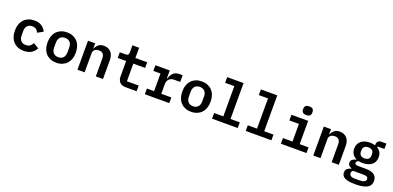

<svg xmlns="http://www.w3.org/2000/svg" viewBox="9 -1875 6582 3213"><g transform="rotate(20 3300.0 -269.0)"><path d="M320 12C376 12 422 0 457 -23C492 -46 518 -75 535 -112C535 -112 439 -169 439 -169C439 -169 439 -169 439 -169C428 -146 413 -127 395 -113C376 -99 352 -92 321 -92C321 -92 321 -92 321 -92C282 -92 252 -103 232 -126C211 -148 201 -178 201 -215C201 -215 201 -301 201 -301C201 -301 201 -301 201 -301C201 -339 211 -369 232 -391C252 -413 281 -424 319 -424C319 -424 319 -424 319 -424C348 -424 372 -417 389 -404C406 -390 419 -372 428 -350C428 -350 527 -404 527 -404C527 -404 527 -404 527 -404C510 -441 484 -471 451 -494C418 -517 374 -528 319 -528C319 -528 319 -528 319 -528C280 -528 245 -522 214 -509C183 -496 156 -478 135 -455C113 -432 96 -403 85 -370C73 -337 67 -299 67 -258C67 -258 67 -258 67 -258C67 -217 73 -179 85 -146C96 -113 113 -84 135 -61C156 -38 183 -20 214 -7C245 6 281 12 320 12C320 12 320 12 320 12Z M900 12C939 12 974 6 1005 -7C1036 -20 1063 -38 1085 -61C1106 -84 1123 -113 1135 -146C1146 -179 1152 -217 1152 -258C1152 -258 1152 -258 1152 -258C1152 -299 1146 -337 1135 -370C1123 -403 1106 -432 1085 -455C1063 -478 1036 -496 1005 -509C974 -522 939 -528 900 -528C900 -528 900 -528 900 -528C861 -528 826 -522 795 -509C764 -496 737 -478 716 -455C694 -432 677 -403 666 -370C654 -337 648 -299 648 -258C648 -258 648 -258 648 -258C648 -217 654 -179 666 -146C677 -113 694 -84 716 -61C737 -38 764 -20 795 -7C826 6 861 12 900 12C900 12 900 12 900 12ZM900 -86C863 -86 834 -97 813 -120C792 -142 781 -175 781 -218C781 -218 781 -298 781 -298C781 -298 781 -298 781 -298C781 -341 792 -374 813 -397C834 -419 863 -430 900 -430C900 -430 900 -430 900 -430C937 -430 966 -419 987 -397C1008 -374 1019 -341 1019 -298C1019 -298 1019 -218 1019 -218C1019 -218 1019 -218 1019 -218C1019 -175 1008 -142 987 -120C966 -97 937 -86 900 -86C900 -86 900 -86 900 -86Z M1403 0C1403 0 1403 -345 1403 -345C1403 -345 1403 -345 1403 -345C1403 -359 1406 -371 1412 -381C1417 -391 1425 -400 1435 -407C1444 -414 1455 -419 1467 -422C1479 -425 1492 -427 1505 -427C1505 -427 1505 -427 1505 -427C1570 -427 1602 -390 1602 -315C1602 -315 1602 0 1602 0C1602 0 1730 0 1730 0C1730 0 1730 -333 1730 -333C1730 -333 1730 -333 1730 -333C1730 -396 1714 -444 1683 -478C1651 -511 1610 -528 1559 -528C1559 -528 1559 -528 1559 -528C1517 -528 1484 -518 1461 -498C1437 -477 1419 -453 1408 -425C1408 -425 1403 -425 1403 -425C1403 -425 1403 -516 1403 -516C1403 -516 1275 -516 1275 -516C1275 -516 1275 0 1275 0C1275 0 1403 0 1403 0Z M2329 0C2329 0 2329 -101 2329 -101C2329 -101 2119 -101 2119 -101C2119 -101 2119 -415 2119 -415C2119 -415 2329 -415 2329 -415C2329 -415 2329 -516 2329 -516C2329 -516 2119 -516 2119 -516C2119 -516 2119 -698 2119 -698C2119 -698 2000 -698 2000 -698C2000 -698 2000 -573 2000 -573C2000 -573 2000 -573 2000 -573C2000 -552 1996 -537 1987 -529C1978 -520 1964 -516 1943 -516C1943 -516 1841 -516 1841 -516C1841 -516 1841 -415 1841 -415C1841 -415 1991 -415 1991 -415C1991 -415 1991 -140 1991 -140C1991 -140 1991 -140 1991 -140C1991 -99 2003 -65 2026 -39C2049 -13 2086 0 2135 0C2135 0 2329 0 2329 0Z M2475 0C2475 0 2910 0 2910 0C2910 0 2910 -101 2910 -101C2910 -101 2731 -101 2731 -101C2731 -101 2731 -275 2731 -275C2731 -275 2731 -275 2731 -275C2731 -310 2742 -339 2764 -362C2786 -385 2816 -396 2855 -396C2855 -396 2961 -396 2961 -396C2961 -396 2961 -516 2961 -516C2961 -516 2905 -516 2905 -516C2905 -516 2905 -516 2905 -516C2879 -516 2857 -512 2838 -504C2819 -496 2804 -486 2791 -473C2778 -460 2767 -445 2759 -428C2750 -411 2744 -393 2739 -375C2739 -375 2731 -375 2731 -375C2731 -375 2731 -516 2731 -516C2731 -516 2475 -516 2475 -516C2475 -516 2475 -415 2475 -415C2475 -415 2603 -415 2603 -415C2603 -415 2603 -101 2603 -101C2603 -101 2475 -101 2475 -101C2475 -101 2475 0 2475 0Z M3300 12C3339 12 3374 6 3405 -7C3436 -20 3463 -38 3485 -61C3506 -84 3523 -113 3535 -146C3546 -179 3552 -217 3552 -258C3552 -258 3552 -258 3552 -258C3552 -299 3546 -337 3535 -370C3523 -403 3506 -432 3485 -455C3463 -478 3436 -496 3405 -509C3374 -522 3339 -528 3300 -528C3300 -528 3300 -528 3300 -528C3261 -528 3226 -522 3195 -509C3164 -496 3137 -478 3116 -455C3094 -432 3077 -403 3066 -370C3054 -337 3048 -299 3048 -258C3048 -258 3048 -258 3048 -258C3048 -217 3054 -179 3066 -146C3077 -113 3094 -84 3116 -61C3137 -38 3164 -20 3195 -7C3226 6 3261 12 3300 12C3300 12 3300 12 3300 12ZM3300 -86C3263 -86 3234 -97 3213 -120C3192 -142 3181 -175 3181 -218C3181 -218 3181 -298 3181 -298C3181 -298 3181 -298 3181 -298C3181 -341 3192 -374 3213 -397C3234 -419 3263 -430 3300 -430C3300 -430 3300 -430 3300 -430C3337 -430 3366 -419 3387 -397C3408 -374 3419 -341 3419 -298C3419 -298 3419 -218 3419 -218C3419 -218 3419 -218 3419 -218C3419 -175 3408 -142 3387 -120C3366 -97 3337 -86 3300 -86C3300 -86 3300 -86 3300 -86Z M3672 0C3672 0 4129 0 4129 0C4129 0 4129 -101 4129 -101C4129 -101 3964 -101 3964 -101C3964 -101 3964 -740 3964 -740C3964 -740 3672 -740 3672 -740C3672 -740 3672 -639 3672 -639C3672 -639 3836 -639 3836 -639C3836 -639 3836 -101 3836 -101C3836 -101 3672 -101 3672 -101C3672 -101 3672 0 3672 0Z M4272 0C4272 0 4729 0 4729 0C4729 0 4729 -101 4729 -101C4729 -101 4564 -101 4564 -101C4564 -101 4564 -740 4564 -740C4564 -740 4272 -740 4272 -740C4272 -740 4272 -639 4272 -639C4272 -639 4436 -639 4436 -639C4436 -639 4436 -101 4436 -101C4436 -101 4272 -101 4272 -101C4272 -101 4272 0 4272 0Z M5132 -596C5162 -596 5183 -602 5196 -615C5208 -628 5214 -643 5214 -661C5214 -661 5214 -685 5214 -685C5214 -685 5214 -685 5214 -685C5214 -703 5208 -718 5196 -731C5183 -744 5162 -750 5132 -750C5132 -750 5132 -750 5132 -750C5102 -750 5081 -744 5069 -731C5056 -718 5050 -703 5050 -685C5050 -685 5050 -661 5050 -661C5050 -661 5050 -661 5050 -661C5050 -643 5056 -628 5069 -615C5081 -602 5102 -596 5132 -596C5132 -596 5132 -596 5132 -596ZM4898 0C4898 0 5354 0 5354 0C5354 0 5354 -101 5354 -101C5354 -101 5196 -101 5196 -101C5196 -101 5196 -516 5196 -516C5196 -516 4898 -516 4898 -516C4898 -516 4898 -415 4898 -415C4898 -415 5068 -415 5068 -415C5068 -415 5068 -101 5068 -101C5068 -101 4898 -101 4898 -101C4898 -101 4898 0 4898 0Z M5603 0C5603 0 5603 -345 5603 -345C5603 -345 5603 -345 5603 -345C5603 -359 5606 -371 5612 -381C5617 -391 5625 -400 5635 -407C5644 -414 5655 -419 5667 -422C5679 -425 5692 -427 5705 -427C5705 -427 5705 -427 5705 -427C5770 -427 5802 -390 5802 -315C5802 -315 5802 0 5802 0C5802 0 5930 0 5930 0C5930 0 5930 -333 5930 -333C5930 -333 5930 -333 5930 -333C5930 -396 5914 -444 5883 -478C5851 -511 5810 -528 5759 -528C5759 -528 5759 -528 5759 -528C5717 -528 5684 -518 5661 -498C5637 -477 5619 -453 5608 -425C5608 -425 5603 -425 5603 -425C5603 -425 5603 -516 5603 -516C5603 -516 5475 -516 5475 -516C5475 -516 5475 0 5475 0C5475 0 5603 0 5603 0Z M6576 54C6576 33 6572 13 6565 -5C6558 -23 6546 -39 6530 -52C6514 -65 6493 -75 6468 -82C6443 -89 6412 -92 6376 -92C6376 -92 6259 -92 6259 -92C6259 -92 6259 -92 6259 -92C6238 -92 6219 -94 6204 -98C6189 -101 6181 -111 6181 -127C6181 -127 6181 -127 6181 -127C6181 -139 6185 -149 6194 -156C6203 -163 6212 -169 6221 -172C6221 -172 6221 -172 6221 -172C6232 -169 6244 -167 6257 -166C6269 -165 6282 -164 6295 -164C6295 -164 6295 -164 6295 -164C6328 -164 6358 -168 6385 -177C6412 -185 6435 -197 6454 -212C6473 -227 6487 -246 6498 -269C6508 -292 6513 -317 6513 -346C6513 -346 6513 -346 6513 -346C6513 -380 6506 -409 6493 -434C6479 -458 6459 -478 6434 -493C6434 -493 6434 -510 6434 -510C6434 -510 6556 -510 6556 -510C6556 -510 6556 -606 6556 -606C6556 -606 6463 -606 6463 -606C6463 -606 6463 -606 6463 -606C6440 -606 6422 -599 6409 -586C6396 -573 6389 -556 6389 -536C6389 -536 6389 -514 6389 -514C6389 -514 6389 -514 6389 -514C6361 -523 6330 -528 6295 -528C6295 -528 6295 -528 6295 -528C6262 -528 6233 -524 6206 -516C6179 -507 6157 -495 6138 -480C6119 -464 6104 -445 6094 -423C6083 -400 6078 -375 6078 -346C6078 -346 6078 -346 6078 -346C6078 -308 6087 -276 6104 -249C6121 -222 6145 -202 6176 -187C6176 -187 6176 -182 6176 -182C6176 -182 6176 -182 6176 -182C6148 -175 6126 -166 6109 -153C6092 -140 6083 -121 6083 -96C6083 -96 6083 -96 6083 -96C6083 -75 6089 -58 6101 -46C6112 -34 6128 -25 6148 -18C6148 -18 6148 -10 6148 -10C6148 -10 6148 -10 6148 -10C6118 -3 6095 9 6078 24C6061 39 6053 61 6053 90C6053 90 6053 90 6053 90C6053 109 6057 125 6065 140C6073 155 6087 168 6106 179C6125 190 6150 198 6181 203C6212 209 6251 212 6298 212C6298 212 6298 212 6298 212C6393 212 6464 199 6509 173C6554 148 6576 108 6576 54C6576 54 6576 54 6576 54ZM6456 63C6456 105 6418 126 6343 126C6343 126 6260 126 6260 126C6260 126 6260 126 6260 126C6224 126 6199 120 6184 108C6169 96 6161 81 6161 63C6161 63 6161 63 6161 63C6161 41 6171 24 6191 13C6191 13 6369 13 6369 13C6369 13 6369 13 6369 13C6402 13 6425 17 6438 26C6450 35 6456 48 6456 63C6456 63 6456 63 6456 63ZM6295 -248C6263 -248 6239 -256 6224 -272C6209 -287 6201 -308 6201 -333C6201 -333 6201 -359 6201 -359C6201 -359 6201 -359 6201 -359C6201 -384 6209 -405 6224 -421C6239 -436 6263 -444 6295 -444C6295 -444 6295 -444 6295 -444C6328 -444 6352 -436 6367 -421C6382 -405 6390 -384 6390 -359C6390 -359 6390 -333 6390 -333C6390 -333 6390 -333 6390 -333C6390 -308 6382 -287 6367 -272C6352 -256 6328 -248 6295 -248C6295 -248 6295 -248 6295 -248Z"/></g></svg>

Font: IBM Plex Mono Mod
Style: SemiBold
Weight: 500
Designer: Mike Abbink, Paul van der Laan, Pieter van Rosmalen
Foundry: Bold Monday
Version: ""